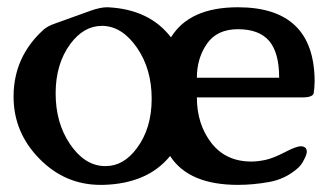

<svg xmlns="http://www.w3.org/2000/svg" viewBox="-20 -497 934 539"><path d="M282.2 -476.6Q399.4 -471.2 460 -392.1Q511.7 -476.6 647.9 -476.6Q862.3 -476.6 863.3 -269Q862.8 -249 860.8 -236.3Q858.9 -223.6 829.6 -223.6H532.7Q532.7 -148.4 573.2 -95.9Q613.8 -43.5 685.5 -43.5Q704.1 -43.5 726.1 -48.3Q748 -53.2 779.8 -69.8Q811.5 -86.4 824.7 -86.4Q833 -86.4 838.4 -81.1Q841.3 -76.7 841.3 -71.8Q841.3 -63.5 834 -49.8Q826.7 -34.2 815.4 -24.4Q780.8 5.9 735.6 13.9Q690.4 22 647.9 22Q509.8 22 457.5 -59.1Q394.5 18.6 270 22H262.2Q162.6 22 90.8 -51.3Q18.1 -125 18.1 -225.6V-227.1Q18.6 -337.4 101.6 -413.1Q112.8 -423.3 132.3 -430.2Q151.9 -437 188 -450.2Q209.5 -458 235.4 -467.3Q262.2 -476.6 280.3 -476.6ZM532.7 -278.8H763.7Q763.7 -349.1 735.6 -382.1Q707.5 -415 647.9 -415Q589.4 -415 561 -374.3Q532.7 -333.5 532.7 -278.8ZM271 -424.3H265.6Q215.3 -424.3 177.7 -374Q136.2 -317.9 136.2 -234.9Q136.2 -151.9 176.5 -92.5Q216.8 -33.2 271 -30.8H277.3Q327.1 -30.8 364.3 -81.1Q405.8 -136.7 405.8 -219.7Q405.8 -302.7 365.2 -362.1Q324.7 -421.4 271 -424.3Z"/></svg>

Font: Caudex
Style: Bold
Weight: 700
Version: Version 1.01